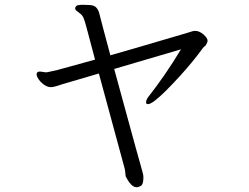

<svg xmlns="http://www.w3.org/2000/svg" viewBox="-20 -717 1040 802"><path d="M393 -410Q329 -391 280.5 -377Q232 -363 218 -358Q211 -356 205 -354.5Q199 -353 192 -353Q179 -353 165 -362.5Q151 -372 142 -385Q133 -398 133 -406Q133 -414 138 -416Q140 -418 146 -418Q152 -418 159 -416.5Q166 -415 173 -415H175Q184 -417 192.5 -418.5Q201 -420 219 -424.5Q237 -429 274 -439.5Q311 -450 377 -468Q359 -536 346.5 -583Q334 -630 332 -634Q327 -650 317.5 -658Q308 -666 301 -671Q294 -676 294 -682Q294 -685 295 -686Q297 -693 305 -695Q313 -697 325 -697Q331 -697 339 -696.5Q347 -696 355 -696Q374 -695 383 -684.5Q392 -674 395 -660Q397 -650 410 -602Q423 -554 441 -486Q495 -501 549 -517Q603 -533 651 -547Q699 -561 734.5 -571.5Q770 -582 786 -587Q789 -588 795 -588Q813 -588 830 -573Q847 -558 847 -547Q847 -542 844.5 -537.5Q842 -533 840 -529Q837 -525 832.5 -521.5Q828 -518 825 -513Q807 -488 781.5 -457Q756 -426 728 -395.5Q700 -365 674 -339Q648 -313 628 -297.5Q608 -282 598 -282Q590 -282 590 -290Q590 -302 607 -322Q633 -355 667 -404Q701 -453 736 -511L457 -429Q472 -373 488.5 -313.5Q505 -254 520 -198.5Q535 -143 547.5 -98Q560 -53 568 -25Q576 3 577 8Q578 12 578.5 16Q579 20 579 24Q579 52 569.5 58.5Q560 65 552 65Q539 65 529 55Q519 45 513 34Q507 23 505 20Q504 15 503.5 6Q503 -3 501 -12Z"/></svg>

Font: QiushuiShotai
Style: Regular
Weight: 600
Designer: Fontworks Inc.
Foundry: Fontworks Inc.
Version: Version 1.250